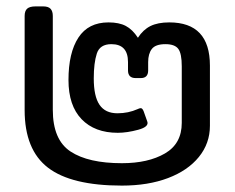

<svg xmlns="http://www.w3.org/2000/svg" viewBox="-20 -565 734 600"><path d="M57 -221V-515Q57 -531 65 -538Q73 -545 91 -545H115Q131 -545 138 -537.5Q145 -530 145 -515V-222Q145 -128 200.5 -91.5Q256 -55 361 -55Q443 -55 495.5 -85.5Q548 -116 548 -181V-358Q548 -398 537 -412.5Q526 -427 497 -427Q466 -427 454.5 -412Q443 -397 443 -371V-345Q443 -321 420 -321H404Q380 -321 380 -345V-371Q380 -427 328 -427Q292 -427 282.5 -397.5Q273 -368 273 -320Q273 -264 291 -237.5Q309 -211 347 -211Q381 -211 410 -224Q416 -227 420 -227Q425 -227 429 -217L440 -186Q447 -169 412 -159.5Q377 -150 348 -150Q276 -150 235 -192.5Q194 -235 194 -315Q194 -400 225 -447.5Q256 -495 319 -495Q352 -495 373 -484Q394 -473 411 -447Q427 -472 450 -483.5Q473 -495 509 -495Q636 -495 636 -360V-172Q636 -117 601.5 -74.5Q567 -32 505 -8.5Q443 15 361 15Q203 15 130 -41Q57 -97 57 -221Z"/></svg>

Font: Mitr Light
Style: Regular
Weight: 300
Designer: Thanarat Vachiruckul
Foundry: Cadson Demak
Version: Version 1.002